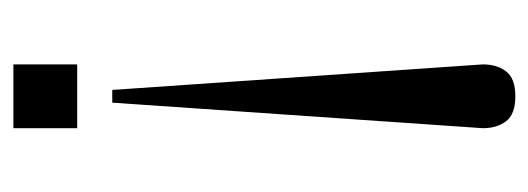

<svg xmlns="http://www.w3.org/2000/svg" viewBox="-278 -532 809 294"><g transform="rotate(90 127.0 -384.5)"><path d="M117.2 -151.4 78.1 -718.8Q78.1 -740.7 88.9 -754.6Q99.6 -768.6 127 -768.6Q154.3 -768.6 165 -754.6Q175.8 -740.7 175.8 -718.8L136.7 -151.4ZM78.1 0V-97.7H175.8V0Z"/></g></svg>

Font: Kay Pho Du
Style: Regular
Weight: 400
Designer: Victor Gaultney, Khu Oo Reh
Foundry: SIL International
Version: Version 3.000